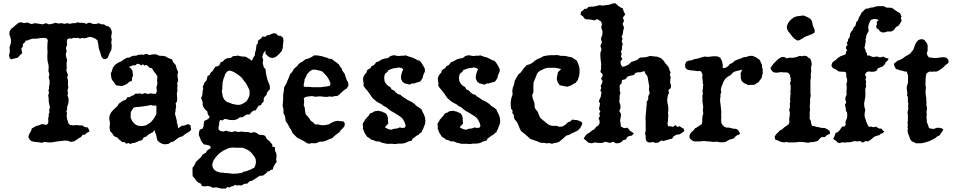

<svg xmlns="http://www.w3.org/2000/svg" viewBox="-20 -834 5602 1127"><path d="M90 -701 108 -703 120 -698 134 -701H145L159 -694H171L184 -698L198 -696L213 -694L231 -691L249 -698L268 -691L285 -694L305 -700L324 -696L342 -698L359 -694L374 -698L390 -694L406 -698H421L436 -703L449 -700H465L476 -698L488 -694L498 -700H510L524 -694L543 -693L560 -698L575 -691H590L602 -683L617 -679L628 -669L634 -657L636 -647V-635L633 -624V-614L636 -602L633 -585L636 -566L634 -543L621 -516L612 -494L597 -486L585 -489L575 -502L569 -524L560 -550L557 -574L552 -597L540 -607L524 -614L507 -618L488 -612L475 -609L463 -612L449 -607L438 -612L424 -611L412 -612L399 -607L386 -609L376 -604L372 -589L374 -572L367 -552L371 -533L366 -515L369 -498L374 -482L371 -466V-450L372 -434L369 -421L374 -407L379 -394L374 -379L379 -365V-335L381 -320L376 -303L379 -288L376 -275L381 -261L383 -246L381 -227L374 -206V-191L369 -181L374 -169L371 -159L372 -147L374 -134L379 -120L383 -108L392 -100L411 -98L427 -100L446 -98H463L478 -88L495 -86L502 -73L505 -62L497 -58L487 -52L478 -43H465L456 -30L443 -23L429 -13L414 -4L395 -1L378 -8L364 -9L352 -8L337 -6L318 -4L300 -1L283 2H263L243 -1L225 4L206 1L189 -1L174 -3L164 -6L154 -15L147 -28L149 -42L155 -53L162 -65L167 -80L181 -88L194 -95L208 -98L223 -105H236L251 -100L261 -108L264 -118L263 -130V-140L266 -152V-164L271 -176L268 -189L273 -201L271 -214L268 -226L266 -238V-254L263 -275L268 -290L264 -303L268 -315V-327L271 -342V-362L266 -380L270 -399L264 -417L266 -438L264 -456L259 -477L258 -494V-510L259 -528L258 -548V-565L259 -584L261 -599L253 -609L240 -612L223 -611L208 -609L191 -607H172L154 -602L144 -597L132 -596L126 -586L114 -575V-561L105 -549L110 -522L97 -510L85 -496L62 -490L48 -486L38 -490L33 -508L38 -533L36 -557L43 -578L45 -597L41 -616L35 -631L36 -649L45 -664L60 -676L75 -689Z M821 -512 838 -518 857 -511 877 -515H897L914 -507L933 -506L949 -504L965 -495L978 -489L989 -486L996 -470L1011 -453L1018 -428L1026 -411L1022 -399V-386L1026 -360L1020 -346L1022 -331L1020 -315L1022 -301L1018 -286L1020 -256L1019 -239L1011 -227L1014 -209L1011 -194L1010 -180L1007 -166L1011 -152L1014 -140L1018 -125V-115L1022 -105L1024 -92L1026 -81L1047 -96L1062 -97L1081 -105L1097 -101L1100 -86L1102 -72L1090 -60L1076 -53L1062 -43L1052 -34L1036 -30L1024 -23L998 -3L984 0L968 11L948 13L935 11L920 4L905 -8L900 -25L897 -41L890 -58L888 -71L875 -56L862 -51L850 -43L838 -32L823 -27L814 -11L799 -8L784 -1L772 4L757 6L746 11L735 6L720 9L710 0H697L688 -9L678 -15L671 -25L661 -30L649 -35L639 -51L626 -65L623 -86L625 -103V-119L621 -135L623 -154L630 -171L637 -180L647 -191L659 -202L669 -211L677 -225L703 -243L718 -248L728 -263L742 -264L751 -271L764 -275L774 -284H788L800 -286L816 -282L830 -288L848 -282L862 -286L877 -284L895 -283L901 -301L898 -322L904 -342L902 -362L904 -384L895 -401L884 -413L877 -425L870 -434L857 -437L848 -446L840 -453L828 -449L819 -457L809 -450L797 -458L785 -460L776 -451H761L754 -448L736 -441L749 -432L757 -420L759 -405L761 -389L755 -377L754 -359L739 -354L726 -342L710 -334L694 -329L677 -331L661 -333L652 -347L642 -359L634 -374L632 -389L630 -403L637 -417L642 -436L655 -453L671 -465L692 -474L710 -487L728 -496H740L751 -503L764 -507H779L791 -512L807 -514ZM866 -218 850 -214 830 -211 817 -209 805 -208 791 -206H779L765 -202L757 -192L748 -176L747 -159V-143L755 -125L764 -114L775 -103L790 -96L810 -94L826 -96L838 -99L848 -105L859 -112L868 -120L877 -130L884 -140L890 -150L898 -165V-214H878Z M1503 -602 1513 -609 1521 -620 1537 -618 1548 -627 1559 -628 1572 -634 1586 -639 1601 -637 1612 -625 1629 -623 1642 -611 1644 -592 1641 -573 1640 -554 1635 -537 1623 -522 1611 -510 1596 -498 1580 -494 1566 -496 1557 -501 1548 -509 1538 -519V-538L1525 -520V-516L1519 -501L1525 -483L1522 -465L1528 -440L1539 -427L1541 -405L1545 -386L1550 -365L1558 -346L1564 -328V-311L1555 -300L1547 -290L1544 -276L1534 -267L1528 -255V-239L1517 -227L1512 -217L1500 -214L1491 -204L1482 -187L1466 -184L1456 -175L1445 -162H1428L1414 -153L1404 -146L1387 -145L1375 -136L1359 -130L1344 -129L1327 -130L1313 -134L1298 -136L1286 -127L1272 -130L1267 -117L1266 -102L1263 -89V-74L1273 -65L1291 -62L1307 -67L1323 -62L1341 -59L1359 -64L1379 -59L1397 -62L1417 -59H1435L1454 -54L1472 -59L1489 -52L1501 -43L1516 -42L1531 -40L1541 -30L1545 -19L1555 -11L1563 -4L1570 5L1578 13L1579 27L1594 30V42L1595 53L1601 64L1603 76V86L1601 101L1604 116L1595 129L1585 145L1581 161L1569 163L1563 170L1550 173L1543 182L1534 189L1523 197L1503 198L1491 207L1475 217L1462 226L1445 230L1431 244L1414 245L1397 255L1384 253L1372 255L1359 251L1350 258L1338 260L1327 267L1316 263L1306 272L1295 273H1281L1266 270L1253 266L1237 267H1225L1214 260L1198 258L1182 260L1165 258L1159 244L1145 238L1132 227L1123 213L1111 200L1110 183V151L1122 134L1130 116L1145 102L1156 92L1163 83L1169 74L1179 67L1188 63L1195 51L1203 44L1214 38L1217 27L1208 20L1192 16L1178 14L1166 2L1159 -11L1153 -27L1147 -42L1148 -58L1153 -73L1169 -79L1175 -94L1176 -109L1179 -124L1203 -136L1211 -149L1200 -162L1197 -180L1185 -190L1176 -202L1169 -218L1170 -231L1166 -245L1160 -258L1166 -271L1169 -285V-299L1173 -311L1170 -325L1176 -337L1181 -351L1191 -360L1195 -372L1198 -387L1211 -395L1217 -408L1228 -417L1235 -429L1244 -442L1260 -446L1270 -455L1275 -468L1289 -474L1300 -486L1313 -492L1326 -493L1338 -496L1348 -505H1361L1376 -508L1390 -504L1407 -502L1423 -501L1435 -493L1448 -486L1458 -477L1462 -485L1468 -498L1476 -509L1477 -525L1482 -541L1484 -557L1486 -572L1492 -577L1494 -586V-594ZM1339 -417 1326 -420 1313 -414 1301 -398 1297 -383 1292 -372 1286 -348V-337L1285 -323V-311L1282 -299L1285 -283L1288 -265L1297 -249L1309 -237L1326 -231L1344 -224L1363 -220L1379 -218L1396 -221L1413 -230L1426 -239L1435 -252L1441 -265L1445 -277V-292L1444 -306L1429 -336L1422 -348L1411 -361L1402 -374L1390 -386L1378 -395L1366 -403L1353 -411ZM1342 32 1323 35 1304 44 1289 51 1278 59 1266 67 1255 79 1244 92 1235 105 1229 119 1226 132 1228 148 1238 163 1251 172 1261 175 1273 179H1288L1300 182H1313L1325 183L1336 185L1350 186L1361 185H1373L1387 182H1397L1408 175L1420 172L1431 169L1442 164L1453 161L1462 155L1472 151L1479 136L1482 122V111L1480 98L1475 88L1468 79L1460 68L1453 60L1442 51L1431 44L1422 41L1411 35L1401 33H1363Z M1823 -509H1838L1854 -507L1870 -504L1885 -499L1900 -495L1912 -489L1927 -488L1938 -479L1948 -472L1959 -464L1970 -455L1977 -442L1985 -434L1989 -420L1997 -409L2004 -399L2008 -384L2015 -365L2024 -348L2025 -330L2015 -315L2000 -305L1987 -294L1973 -280L1959 -270H1945L1931 -266L1915 -268L1898 -265L1882 -266L1866 -268H1850L1833 -266L1812 -270L1791 -268L1773 -265L1763 -257L1765 -245V-230L1763 -217L1769 -201L1770 -188L1772 -176L1774 -163L1787 -150L1797 -137L1804 -125L1819 -115L1829 -104H1845L1856 -101L1868 -99H1880L1896 -101L1912 -105L1927 -114L1943 -121L1960 -125L1977 -123L1997 -121L2004 -109L2002 -93L1992 -81L1982 -72L1973 -59L1956 -46L1943 -36L1930 -23L1913 -17L1896 -9L1876 -3L1854 -2L1838 6L1823 7L1808 6L1796 10L1781 6L1763 -6L1744 -16L1724 -26L1697 -53L1689 -71L1679 -86L1669 -106L1657 -123L1653 -151L1644 -170V-193L1639 -213L1641 -235L1642 -257V-278L1646 -300L1648 -322L1660 -342L1667 -360L1676 -380L1683 -399L1696 -413L1704 -428L1713 -437L1725 -447L1732 -457L1743 -466L1753 -471L1763 -478L1773 -486L1786 -489L1800 -495L1812 -501ZM1831 -425H1814L1800 -417L1790 -407L1781 -396L1776 -383L1768 -368L1766 -352L1763 -340V-325L1783 -324H1798L1812 -322H1863L1875 -324L1887 -325L1900 -327L1915 -330L1920 -340L1918 -350L1913 -362L1905 -377L1896 -389L1885 -401L1871 -415L1854 -420Z M2292 -510 2307 -507 2321 -505 2334 -507H2348L2362 -509L2374 -504L2387 -500L2398 -497L2420 -487L2430 -481L2444 -477L2456 -462L2466 -445L2474 -429V-414L2464 -392L2461 -377L2453 -364L2446 -355L2436 -352L2424 -349L2410 -344H2397L2385 -337L2369 -342L2356 -344L2342 -355L2334 -372V-385L2337 -402L2342 -416L2347 -428L2336 -435L2322 -438L2305 -435L2290 -433L2275 -428L2261 -423L2253 -411L2242 -403L2237 -392L2235 -375L2238 -355L2248 -340L2258 -330L2271 -323L2279 -309L2293 -303L2304 -291L2317 -281L2330 -278L2341 -268L2352 -261L2376 -245L2388 -240L2402 -232L2414 -223L2425 -212L2440 -203L2455 -191L2461 -176L2469 -161L2475 -143L2477 -124L2475 -107L2469 -92L2464 -78L2458 -67L2454 -57L2445 -52L2436 -42L2424 -37L2415 -29L2403 -21L2397 -9L2378 -4L2364 3L2352 7L2336 9H2317L2298 12L2283 10H2250L2237 7L2220 3L2205 -4H2188L2173 -11L2160 -14L2147 -24L2135 -31L2128 -42L2120 -54L2115 -67L2110 -78L2111 -90L2109 -102L2111 -113L2118 -121L2122 -131L2130 -139L2137 -148L2145 -156L2150 -166L2159 -171L2169 -174L2178 -181L2188 -182L2201 -184L2211 -181L2222 -179L2232 -174L2244 -169L2252 -158L2257 -144V-129L2259 -109L2247 -96L2239 -87L2255 -78L2275 -72L2292 -78L2311 -80L2326 -86L2342 -83L2356 -85L2361 -95L2359 -105L2354 -118L2346 -133L2337 -144L2323 -154L2291 -174L2276 -182L2262 -192L2250 -203L2232 -212L2220 -222L2204 -230L2189 -239L2179 -248L2167 -258L2158 -271L2148 -286L2135 -303L2122 -318L2113 -332L2115 -344L2112 -357L2111 -373L2115 -387L2122 -398L2132 -409L2134 -421L2144 -428L2155 -435L2160 -445L2173 -451L2180 -457L2188 -469L2204 -474L2219 -484L2236 -490L2257 -493L2272 -505Z M2731 -510 2746 -507 2760 -505 2773 -507H2787L2801 -509L2813 -504L2826 -500L2837 -497L2859 -487L2869 -481L2883 -477L2895 -462L2905 -445L2913 -429V-414L2903 -392L2900 -377L2892 -364L2885 -355L2875 -352L2863 -349L2849 -344H2836L2824 -337L2808 -342L2795 -344L2781 -355L2773 -372V-385L2776 -402L2781 -416L2786 -428L2775 -435L2761 -438L2744 -435L2729 -433L2714 -428L2700 -423L2692 -411L2681 -403L2676 -392L2674 -375L2677 -355L2687 -340L2697 -330L2710 -323L2718 -309L2732 -303L2743 -291L2756 -281L2769 -278L2780 -268L2791 -261L2815 -245L2827 -240L2841 -232L2853 -223L2864 -212L2879 -203L2894 -191L2900 -176L2908 -161L2914 -143L2916 -124L2914 -107L2908 -92L2903 -78L2897 -67L2893 -57L2884 -52L2875 -42L2863 -37L2854 -29L2842 -21L2836 -9L2817 -4L2803 3L2791 7L2775 9H2756L2737 12L2722 10H2689L2676 7L2659 3L2644 -4H2627L2612 -11L2599 -14L2586 -24L2574 -31L2567 -42L2559 -54L2554 -67L2549 -78L2550 -90L2548 -102L2550 -113L2557 -121L2561 -131L2569 -139L2576 -148L2584 -156L2589 -166L2598 -171L2608 -174L2617 -181L2627 -182L2640 -184L2650 -181L2661 -179L2671 -174L2683 -169L2691 -158L2696 -144V-129L2698 -109L2686 -96L2678 -87L2694 -78L2714 -72L2731 -78L2750 -80L2765 -86L2781 -83L2795 -85L2800 -95L2798 -105L2793 -118L2785 -133L2776 -144L2762 -154L2730 -174L2715 -182L2701 -192L2689 -203L2671 -212L2659 -222L2643 -230L2628 -239L2618 -248L2606 -258L2597 -271L2587 -286L2574 -303L2561 -318L2552 -332L2554 -344L2551 -357L2550 -373L2554 -387L2561 -398L2571 -409L2573 -421L2583 -428L2594 -435L2599 -445L2612 -451L2619 -457L2627 -469L2643 -474L2658 -484L2675 -490L2696 -493L2711 -505Z M3232 -510 3251 -511 3273 -506H3297L3318 -501L3337 -497L3351 -488L3366 -478L3373 -461L3378 -448L3381 -438L3382 -422V-408L3380 -392L3375 -375L3371 -363L3365 -356L3358 -347L3347 -342L3337 -336L3328 -331L3309 -325L3288 -329L3265 -334L3253 -352L3248 -370L3251 -390L3255 -410L3274 -429L3241 -436H3193L3176 -431L3162 -424L3150 -419L3139 -410L3132 -401L3128 -389L3118 -365L3112 -350L3111 -336V-291L3104 -277L3106 -260L3111 -245L3116 -233L3118 -220V-205L3125 -191L3136 -179L3143 -160L3151 -142L3168 -128L3183 -116L3197 -104L3213 -97L3225 -95H3249L3262 -90L3279 -91L3291 -97L3304 -106L3314 -117L3328 -121L3338 -132L3354 -130L3372 -128L3389 -121L3398 -113L3396 -102L3386 -83L3370 -67L3349 -57L3333 -50L3322 -43L3307 -39L3297 -32L3288 -23L3277 -14L3265 -4L3251 3L3237 5L3219 10L3202 5L3192 8L3179 5H3168L3150 3L3130 -6L3111 -12L3092 -19L3076 -34L3062 -46L3048 -57L3038 -65L3031 -79L3023 -99L3015 -117L3001 -133L2996 -148V-160L2987 -170L2989 -184L2980 -196L2978 -214V-237L2982 -260L2989 -280L2987 -300L2990 -319L2998 -340L3001 -359L3011 -377L3022 -396L3038 -410L3048 -424L3060 -439L3072 -452L3090 -457L3106 -466L3120 -478L3136 -488L3153 -494L3170 -504L3190 -508L3209 -510Z M3461 -795 3481 -799 3500 -804 3517 -801 3559 -807 3578 -814H3594L3602 -806L3611 -798L3622 -791L3636 -784L3640 -770L3650 -749L3636 -731L3643 -711L3634 -693L3643 -673L3638 -653L3636 -635L3629 -619L3634 -606L3629 -591L3636 -575L3631 -561V-546L3625 -531L3629 -517L3625 -503L3633 -487L3622 -473L3624 -457L3631 -444L3633 -442L3646 -444L3657 -449L3671 -456L3685 -470L3703 -476L3721 -483L3736 -496L3755 -497L3775 -499L3796 -506L3817 -503L3839 -501L3861 -492L3875 -478L3885 -463L3898 -449L3907 -435L3910 -422L3916 -410L3912 -394L3917 -380L3914 -364V-348L3919 -333L3917 -317L3903 -305L3907 -289L3900 -274L3898 -260L3896 -245L3898 -229L3901 -216L3903 -200V-187L3901 -171L3903 -156L3901 -139V-125L3898 -109L3901 -93H3916L3930 -89L3944 -100L3956 -89L3970 -93L3979 -86L3993 -79L3997 -64L3970 -46L3950 -43L3935 -34L3925 -20L3907 -16L3891 -11L3876 -7L3860 -9L3844 3L3828 5L3814 0L3798 2H3784L3774 -7L3770 -18V-36L3766 -51L3770 -64V-118L3769 -138L3770 -156L3772 -173L3773 -189L3774 -204L3776 -220V-236L3785 -251V-269L3794 -287L3789 -308L3791 -328L3787 -348L3784 -367L3780 -387L3769 -401L3762 -417L3741 -410H3726L3710 -406L3701 -394L3682 -390L3664 -385L3651 -369L3631 -364L3629 -345L3618 -335L3617 -322L3618 -312V-299L3622 -289L3617 -273V-255L3615 -236L3622 -216V-199L3615 -183L3625 -165L3624 -148L3620 -129L3622 -113L3625 -91L3643 -82L3664 -84L3676 -68L3694 -56L3701 -51L3696 -46L3689 -38L3675 -36L3662 -30L3655 -16L3638 -11L3624 2L3608 7H3595L3580 -2L3559 5L3534 -2L3515 5H3493L3472 2L3453 7L3433 3L3418 -11L3406 -20L3415 -36L3427 -48L3443 -58L3455 -68L3468 -75L3479 -89L3492 -98L3497 -105L3500 -116L3499 -127L3493 -139L3502 -153L3497 -167L3504 -180L3497 -190V-202L3500 -213L3502 -227L3495 -239L3500 -253L3506 -265L3508 -278L3511 -290L3504 -303L3509 -317L3506 -331L3513 -343L3517 -358L3508 -372L3517 -387V-399L3504 -412L3508 -428V-444L3509 -461L3506 -481L3504 -503V-524L3511 -544L3504 -565L3513 -584L3509 -600L3508 -610L3515 -628L3517 -649L3509 -672L3513 -691L3509 -707L3499 -714L3484 -722L3470 -714L3455 -718L3438 -720H3422L3409 -727L3402 -738L3388 -747L3390 -764L3402 -773L3411 -782L3425 -783L3433 -793L3446 -795Z M4056 -487 4075 -490 4096 -497 4116 -502 4137 -500 4159 -503 4178 -504 4195 -502 4209 -494 4219 -472 4221 -460 4223 -450 4221 -438 4230 -434 4243 -438 4256 -448 4264 -458 4280 -465 4292 -477 4304 -482 4314 -486 4324 -489 4336 -494 4347 -499H4359L4369 -503L4381 -506H4397L4415 -499L4427 -491L4438 -484L4443 -474L4448 -463L4453 -453V-439L4457 -427V-403L4453 -391L4452 -379L4445 -369L4438 -360L4433 -352L4422 -346L4412 -338L4400 -336H4386L4372 -334L4362 -340L4347 -346L4333 -360L4328 -376V-391L4327 -405L4337 -425L4312 -419L4295 -415L4281 -407L4271 -395L4259 -388L4249 -382L4240 -374L4233 -365L4226 -353L4219 -334L4214 -321L4211 -307L4214 -293L4209 -281V-266L4207 -254V-238L4209 -224L4211 -207L4213 -188L4214 -171L4213 -161L4214 -149L4213 -137V-125L4214 -113L4221 -100L4232 -90L4245 -85H4259L4273 -82L4287 -78H4300L4312 -71L4324 -51L4318 -44L4306 -40L4295 -31L4287 -21L4275 -18L4261 -14L4250 -8L4240 -1L4226 1H4204L4192 -2H4180L4168 -1L4156 -2L4144 -4H4132L4118 -6H4106L4092 -4H4053L4041 -11L4032 -18L4027 -27V-40L4036 -56L4048 -66L4054 -73L4061 -82L4072 -87L4083 -95L4099 -105L4102 -118V-133L4103 -149L4108 -168L4106 -183V-195L4108 -205L4106 -216L4105 -228L4103 -238V-248L4104 -260L4102 -271L4106 -281L4104 -293V-303L4106 -314V-324L4108 -336L4105 -346V-360L4102 -379L4104 -395L4099 -408L4092 -417H4068L4054 -420H4042L4029 -422L4015 -425L4003 -436L4001 -455L4008 -472L4022 -478L4039 -480Z M4689 -504 4702 -507 4716 -504 4726 -495 4737 -488 4742 -474 4745 -456 4740 -437 4742 -418 4739 -400 4740 -380 4737 -362V-290L4739 -272L4735 -253V-231L4733 -210L4735 -189L4732 -171L4733 -161V-150L4732 -138L4739 -125L4742 -108L4747 -95L4757 -94L4771 -90L4787 -87L4803 -83H4821L4836 -75L4850 -66L4852 -49L4836 -42L4821 -29H4801L4789 -17L4780 -7L4766 -3L4754 0H4739L4725 4L4709 2L4689 -1H4672L4660 0L4647 2H4609L4596 -1L4584 2L4565 -1L4544 -10L4530 -15L4527 -33L4537 -47L4558 -68L4571 -75L4584 -87L4596 -95L4609 -104L4614 -118L4612 -132L4614 -146L4616 -161V-175L4612 -187L4616 -201L4617 -215L4616 -227L4619 -239L4617 -251L4619 -264V-274L4621 -286L4619 -297L4621 -309V-332L4617 -344L4621 -357V-374L4616 -395L4607 -407L4594 -409H4579L4567 -411L4553 -409L4535 -407L4518 -411L4507 -423L4502 -435L4509 -444L4516 -455L4527 -467L4537 -477L4549 -488L4565 -498L4581 -500L4589 -497L4598 -491L4609 -495H4637L4651 -498L4675 -506ZM4678 -741 4698 -743 4714 -736 4728 -729 4740 -720 4747 -706 4750 -690 4755 -674 4762 -659V-644L4750 -635L4738 -631L4714 -621L4703 -617L4694 -610L4684 -605L4673 -598L4661 -596L4645 -605L4631 -619L4619 -635L4606 -651L4599 -667V-681L4604 -694L4611 -706L4624 -720L4638 -731L4655 -738Z M4923 1 4909 6 4897 3 4889 -6 4882 -11 4870 -19 4878 -33 4884 -52 4902 -62 4913 -76 4923 -91 4937 -92 4945 -103 4942 -114 4945 -126 4950 -136 4953 -149V-162L4952 -174L4945 -184V-196L4942 -208L4940 -220L4947 -233L4942 -249L4943 -264L4950 -279L4948 -295L4950 -310V-325L4948 -342L4953 -358L4952 -371L4947 -385L4948 -398L4945 -410L4933 -413H4920L4902 -415L4885 -427L4868 -435L4860 -449L4865 -465L4872 -473L4885 -481L4899 -495L4916 -505L4937 -512L4945 -517V-528L4952 -539L4945 -551L4947 -561L4955 -571L4950 -583L4957 -592L4958 -603L4965 -612L4969 -622V-634L4974 -644L4980 -653L4987 -660L4990 -672L5001 -682L5006 -704L5016 -714L5022 -732L5031 -746L5037 -760L5046 -768L5055 -777L5065 -784H5078L5087 -789H5092L5105 -791L5116 -794L5130 -798H5166L5185 -789H5201L5213 -788L5223 -783L5232 -776L5245 -767L5263 -756L5271 -738L5268 -724L5273 -713L5265 -699L5255 -684L5238 -674L5228 -659L5215 -650L5201 -649H5188L5173 -644H5158L5145 -650L5137 -662L5126 -667L5123 -681L5128 -693L5126 -701L5128 -708L5138 -715L5128 -721L5110 -723L5096 -718L5092 -719L5090 -713L5087 -710L5084 -701L5080 -692L5077 -680L5076 -668L5079 -658L5077 -647L5070 -637L5065 -625L5064 -614L5060 -602L5062 -590L5059 -578L5057 -565L5054 -553L5060 -542L5062 -530L5069 -520L5070 -508H5084L5094 -503L5102 -500H5115L5127 -503L5140 -498H5152L5164 -502L5182 -493L5196 -491L5191 -480L5179 -468L5171 -453L5159 -443L5145 -438L5132 -432L5125 -418L5109 -413H5091L5077 -415L5064 -408L5057 -395L5065 -381L5060 -368L5064 -354L5062 -340L5064 -326L5059 -313V-298L5060 -283L5059 -264L5055 -243L5052 -225L5054 -206L5059 -188L5055 -169V-151L5065 -119L5070 -108L5074 -98L5081 -89L5094 -91L5107 -87L5122 -91L5132 -84L5142 -79H5154L5161 -69L5171 -62L5161 -52L5150 -49L5142 -41L5130 -38L5118 -34L5107 -28L5097 -18L5087 -11L5075 -4L5060 -6L5045 3L5028 -6L5012 -4L4994 -6L4979 -1L4965 1H4952L4938 3Z M5381 -603 5394 -604 5407 -599 5412 -590 5420 -582 5425 -569V-537L5420 -520L5425 -507L5433 -497L5451 -495L5470 -493L5489 -495L5507 -498H5523L5534 -495L5543 -488L5548 -479V-469L5543 -461L5535 -456L5526 -448L5519 -441L5509 -432L5499 -426L5489 -419L5478 -414H5464L5449 -413L5436 -414L5425 -408L5417 -401L5415 -388L5413 -372V-355L5412 -337L5415 -320L5413 -304V-285L5415 -271L5417 -259V-248L5418 -236V-214L5421 -203V-190L5418 -178L5420 -164L5418 -148L5420 -133V-119L5430 -93L5433 -82L5446 -79L5461 -77L5478 -84H5496L5509 -80L5517 -75L5512 -64L5504 -53L5496 -40L5481 -33L5468 -22L5436 -6L5404 4L5386 7H5355L5344 0L5333 -4L5323 -16L5317 -33L5310 -51L5307 -66L5309 -77L5307 -88L5309 -102L5307 -114L5309 -125V-161L5307 -173L5309 -185L5312 -196L5310 -211L5312 -224L5309 -238V-264L5304 -275L5306 -288L5304 -302L5302 -317L5304 -332L5309 -345L5310 -359V-390L5306 -403L5302 -414H5291L5276 -419L5263 -421L5251 -426L5239 -429L5233 -440L5228 -451V-461L5238 -469L5251 -479L5268 -485L5281 -493L5296 -504L5310 -511L5323 -520L5333 -533L5341 -542L5346 -556L5352 -573L5360 -588L5370 -598Z"/></svg>

Font: Tagesschrift
Style: Regular
Weight: 400
Designer: Yanone
Version: Version 2.000; ttfautohint (v1.8.4.7-5d5b)